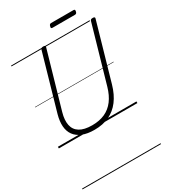

<svg xmlns="http://www.w3.org/2000/svg" viewBox="-381 -1358 1785 2028"><g transform="rotate(-30 511.5 -344.0)"><path d="M426 19Q339 19 280 -5.5Q221 -30 189 -74.5Q157 -119 152.5 -181Q148 -243 169 -319L363 -996Q366 -1006 373 -1010.5Q380 -1015 395 -1015Q409 -1015 415.5 -1010.5Q422 -1006 419 -995L223 -315Q198 -228 211 -165Q224 -102 278 -68.5Q332 -35 429 -35Q518 -35 584.5 -65Q651 -95 697 -156Q743 -217 769 -308L967 -996Q970 -1006 976.5 -1010.5Q983 -1015 999 -1015Q1028 -1015 1022 -995L824 -305Q793 -197 738.5 -125Q684 -53 606.5 -17Q529 19 426 19ZM579 -1137Q567 -1137 564 -1143.5Q561 -1150 565 -1161Q568 -1175 574 -1181.5Q580 -1188 591 -1188H865Q877 -1188 879.5 -1181Q882 -1174 879 -1161Q876 -1149 870 -1143Q864 -1137 852 -1137ZM0 490H958V500H0ZM0 -20H958V0H0ZM0 -505H958V-500H0ZM0 -1010H958V-1000H0Z"/></g></svg>

Font: Playwrite AU NSW Guides
Style: Regular
Weight: 400
Designer: Veronika Burian, José Scaglione
Foundry: TypeTogether
Version: Version 1.003